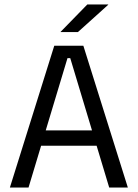

<svg xmlns="http://www.w3.org/2000/svg" viewBox="-20 -845 620 865"><path d="M24.5 0 224.5 -639H355.5L556 0H472L296.5 -583H284L108.5 0ZM144.5 -188.5V-257.5H435.5V-188.5ZM373.5 -825H467.5V-823.5L331 -700.5H253V-701.5Z"/></svg>

Font: Anek Gujarati Medium
Style: Regular
Weight: 400
Version: Version 1.003